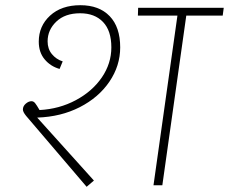

<svg xmlns="http://www.w3.org/2000/svg" viewBox="-20 -712 880 738"><path d="M442 -530Q442 -459 400.5 -398Q359 -337 286.5 -300Q214 -263 123 -260L341 -18L313 6L80 -267Q68 -282 68 -291Q68 -304 79 -313.5Q90 -323 101 -323Q109 -323 115 -315.5Q121 -308 132 -289Q208 -293 271.5 -327Q335 -361 371.5 -414.5Q408 -468 408 -530Q408 -594 376 -627.5Q344 -661 288 -661Q230 -661 196.5 -629Q163 -597 163 -553Q163 -524 179.5 -504Q196 -484 221 -476L209 -447Q174 -457 151.5 -484Q129 -511 129 -552Q129 -612 172.5 -652Q216 -692 289 -692Q361 -692 401.5 -650Q442 -608 442 -530ZM836 -652H696L604 0H570L662 -652H510L511 -682H840Z"/></svg>

Font: FiraGO UltraLight
Style: Italic
Weight: 200
Italic angle: -8°
Designer: bBox Type GmbH
Foundry: bBox Type GmbH
Version: Version 1.001